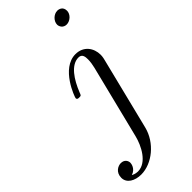

<svg xmlns="http://www.w3.org/2000/svg" viewBox="-310 -697 943 943"><g transform="rotate(-45 161.0 -225.5)"><path d="M-35 147C-35 184 2 205 46 205C122 205 202 140 223 55L316 -319C317 -322 321 -338 321 -352C321 -399 291 -442 235 -442C136 -442 83 -295 83 -288C83 -278 93 -278 98 -278C111 -278 111 -279 117 -295C142 -358 182 -420 234 -420C259 -420 261 -398 261 -380C261 -364 258 -345 254 -329L159 52C146 105 107 183 45 183C27 183 13 175 11 174C46 163 49 131 49 126C49 113 40 94 14 94C-4 94 -35 108 -35 147ZM274 -608C274 -595 284 -575 308 -575C332 -575 357 -597 357 -622C357 -650 335 -656 323 -656C298 -656 274 -632 274 -608Z"/></g></svg>

Font: CMU Serif
Style: Italic
Weight: 500
Italic angle: -14.04°
Version: Version 0.7.0